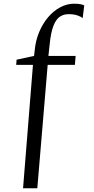

<svg xmlns="http://www.w3.org/2000/svg" viewBox="-20 -843 510 1037"><path d="M104.5 174 158 -492.5H67.5L69.5 -520.5L164 -541L167.5 -571.5Q172.5 -625 192 -671Q211.5 -717 240.8 -751Q270 -785 306 -804Q342 -823 380 -823Q401.5 -823 415.2 -820.2Q429 -817.5 435 -813.5L426.5 -745Q417 -753.5 397.5 -760Q378 -766.5 349.5 -766.5Q324 -766.5 303.2 -752.8Q282.5 -739 268.5 -703.2Q254.5 -667.5 248 -601.5L241.5 -541H388.5L384.5 -492.5H237.5L181.5 174Z"/></svg>

Font: Merriweather 72pt Light
Style: Regular
Weight: 300
Version: Version 2.100